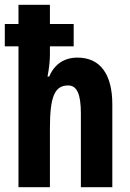

<svg xmlns="http://www.w3.org/2000/svg" viewBox="-22 -780 543 800"><path d="M186 -760H55V-680H-2V-587H55V0H186V-246C186 -378 206 -424 262 -424C299 -424 315 -387 315 -307V0H446V-345C446 -470 396 -540 301 -540C246 -540 205 -513 183 -461H176C183 -497 186 -528 186 -552V-587H285V-680H186Z"/></svg>

Font: Noto Sans Ethiopic ExtraCondensed
Style: Bold
Weight: 700
Width: 2
Designer: Monotype Design Team
Foundry: Monotype Imaging Inc.
Version: Version 2.102